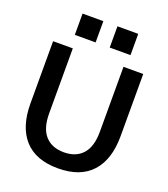

<svg xmlns="http://www.w3.org/2000/svg" viewBox="-163 -1029 1008 1151"><g transform="rotate(20 341.5 -453.0)"><path d="M503.1 -698.5V-283.4C503.1 -220.1 488.9 -172.8 460.5 -141.6C432.1 -110.2 392.5 -94.6 341.5 -94.6C290.5 -94.6 250.8 -110.2 222.4 -141.6C194 -172.8 179.8 -220.4 179.8 -284.3V-698.5H54V-302.7C54 -202.7 78.2 -125.9 126.6 -72.3C175 -18.8 246.3 8 340.5 8C435.4 8 507.2 -18.8 555.9 -72.3C604.6 -125.9 629 -202.4 629 -301.8V-698.5ZM518.6 -778.8V-914.4H386V-778.8ZM296 -778.8V-914.4H163.4V-778.8Z"/></g></svg>

Font: Diatome Semibold
Style: Regular
Weight: 600
Designer: 15.100.17
Foundry: 15.100.17
Version: Version 1.005;Fontself Maker 3.5.8